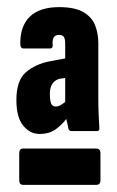

<svg xmlns="http://www.w3.org/2000/svg" viewBox="-20 -681 328 539"><path d="M91 -305Q64 -305 45 -328.5Q26 -352 26 -400Q26 -455 52.5 -478Q79 -501 120 -509L163 -517V-560Q163 -571 159.5 -577Q156 -583 145 -583Q125 -583 128 -554Q128 -545 121 -545H46Q37 -545 37 -557Q36 -607 63.5 -634Q91 -661 146 -661Q190 -661 214 -647Q238 -633 247 -610Q256 -587 256 -560V-404Q256 -381 257 -359.5Q258 -338 259 -320Q259 -313 252 -313H180Q174 -313 172 -320Q171 -325 169.5 -332.5Q168 -340 166 -347Q155 -332 137 -318.5Q119 -305 91 -305ZM45 -162Q34 -162 34 -175V-251Q34 -264 45 -264H250Q262 -264 262 -251V-175Q262 -162 250 -162ZM137 -382Q143 -382 149.5 -385.5Q156 -389 163 -395V-462L148 -460Q135 -457 127.5 -446.5Q120 -436 120 -418Q120 -399 123.5 -390.5Q127 -382 137 -382Z"/></svg>

Font: Sofia Sans Extra Condensed Black
Style: Regular
Weight: 900
Designer: Botio Nikoltchev, Ani Petrova
Foundry: lettersoup
Version: Version 4.101